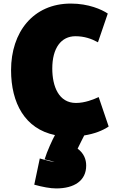

<svg xmlns="http://www.w3.org/2000/svg" viewBox="-20 -738 646 1076"><path d="M288 19C276 40 243 111 230 155C248 160 267 164 286 169C279 169 269 167 258 165C237 160 214 153 203 150L172 297C219 310 262 318 295 318C397 318 463 274 463 190C463 156 451 122 415 95C426 71 445 36 452 21C509 12 555 -6 589 -29L533 -194C505 -181 456 -161 406 -161C309 -161 273 -254 273 -354C273 -468 322 -535 403 -535C452 -535 493 -521 529 -501L584 -662C550 -685 476 -718 377 -718C165 -718 42 -557 42 -345C42 -160 120 -16 288 19Z"/></svg>

Font: Repo ExtraBlack
Style: Regular
Weight: 400
Designer: Stefan Peev
Foundry: Context Ltd
Version: Version 001.502